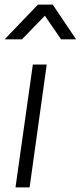

<svg xmlns="http://www.w3.org/2000/svg" viewBox="-38 -810 349 830"><path d="M29 0H90L164 -531H104ZM-18 -640H57L156 -742L226 -640H291L190 -790H126Z"/></svg>

Font: Mluvka Light
Style: Italic
Weight: 300
Italic angle: -8°
Designer: Modified by Jiří Krblich, Original typeface by Gumpita Rahayu
Foundry: Gumpita Rahayu & Jiří Krblich
Version: Version 2.000;Glyphs 3.1.1 (3134)